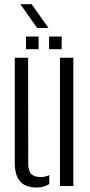

<svg xmlns="http://www.w3.org/2000/svg" viewBox="-20 -870 421 898"><path d="M49 -110V-600H111.5L112 -105Q112 -71.5 125.8 -56.8Q139.5 -42 170 -42Q193.5 -42 210.5 -51V-9.5Q185.5 7 152.5 7Q100 7 74.5 -20.8Q49 -48.5 49 -110ZM260.5 0V-600H323V0ZM209.5 -640V-699H268.5V-640ZM101.5 -640V-699H160.5V-640ZM154 -739 75 -850.5H128L206.5 -739Z"/></svg>

Font: Big Shoulders Stencil Text Thin Light
Style: Regular
Weight: 300
Version: Version 2.001